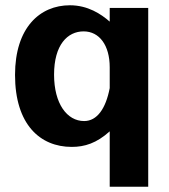

<svg xmlns="http://www.w3.org/2000/svg" viewBox="-20 -547 640 728"><path d="M542 161V-517H396V-465C363 -494 313 -527 245 -527C131 -527 37 -442 37 -263C37 -75 132 10 252 10C301 10 346 -4 396 -49V161ZM299 -88C234 -88 185 -154 185 -264C185 -377 236 -428 297 -428C357 -428 396 -375 396 -292V-213C381 -135 348 -88 299 -88Z"/></svg>

Font: United Sans
Style: Bold
Weight: 700
Designer: Pablo Impallari, Rodrigo Fuenzalida (Modified by Dan O. Williams)
Version: Version 1.000;PS 001.000;hotconv 1.0.88;makeotf.lib2.5.64775